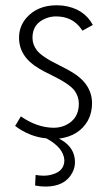

<svg xmlns="http://www.w3.org/2000/svg" viewBox="-20 -516 412 724"><path d="M151.4 187.5Q225.6 187.5 252.9 134.8Q262.7 116.2 262.7 95.7Q262.7 41 210 10.7Q206.1 8.8 202.1 6.8Q278.3 -2.9 311.5 -61.5Q327.1 -90.8 327.1 -126Q327.1 -198.2 252.9 -243.2Q237.3 -252.9 204.1 -269.5Q137.7 -301.8 119.1 -326.2Q102.5 -347.7 102.5 -374Q102.5 -427.7 154.3 -447.3Q171.9 -454.1 191.4 -454.1Q252.9 -454.1 286.1 -407.2Q289.1 -403.3 291 -400.4L330.1 -421.9Q295.9 -485.4 214.8 -495.1Q204.1 -496.1 193.4 -496.1Q121.1 -496.1 79.1 -448.2Q51.8 -416 51.8 -374Q51.8 -302.7 125 -258.8Q140.6 -249 174.8 -232.4Q241.2 -200.2 260.7 -174.8Q277.3 -152.3 277.3 -125Q277.3 -66.4 225.6 -43Q205.1 -34.2 181.6 -34.2Q119.1 -35.2 58.6 -77.1L37.1 -41Q91.8 0 155.3 5.9Q219.7 41 222.7 87.9Q222.7 128.9 177.7 141.6Q162.1 146.5 144.5 146.5Q129.9 146.5 114.3 143.6L112.3 183.6Q130.9 187.5 151.4 187.5Z"/></svg>

Font: Yaldevi Colombo Light
Style: Regular
Weight: 300
Designer: Sol Matas, Denzil Rajitha, Kosala Senevirathne and Pathum Egodawatta
Foundry: Mooniak
Version: Version 1.020 ; ttfautohint (v1.6)